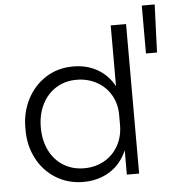

<svg xmlns="http://www.w3.org/2000/svg" viewBox="-56 -865 847 934"><g transform="rotate(-5 367.0 -398.0)"><path d="M55 -258V-272Q55 -345 87 -408Q119 -471 177.5 -509Q236 -547 312 -547Q379 -547 430.5 -517.5Q482 -488 512 -433V-730H587V0H527V-119Q499 -53 443 -18Q387 17 314 17Q239 17 179.5 -20Q120 -57 87.5 -120Q55 -183 55 -258ZM515 -244V-292Q515 -347 490 -390Q465 -433 421 -457Q377 -481 323 -481Q265 -481 221 -452.5Q177 -424 153.5 -375Q130 -326 130 -265Q130 -202 154 -153Q178 -104 222 -76.5Q266 -49 324 -49Q378 -49 421.5 -73.5Q465 -98 490 -142.5Q515 -187 515 -244ZM671 -813H734L725 -579H671Z"/></g></svg>

Font: Sora-SIA Light
Style: Regular
Weight: 300
Designer: Jonathan Barnbrook, Julián Moncada
Foundry: Barnbrook Fonts
Version: Version 2.000